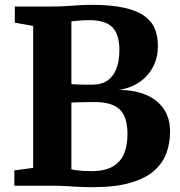

<svg xmlns="http://www.w3.org/2000/svg" viewBox="-20 -770 748 796"><path d="M117.5 -74V-662.5L41.5 -676V-743H195.5Q227 -743 254 -744.8Q281 -746.5 306.2 -748.2Q331.5 -750 357 -750Q439.5 -750 493.2 -738.2Q547 -726.5 578 -704.2Q609 -682 621.8 -650.8Q634.5 -619.5 634.5 -580.5Q634.5 -529.5 613.5 -490.8Q592.5 -452 555.5 -427.8Q518.5 -403.5 471.5 -397Q537 -397 584.8 -377Q632.5 -357 658.8 -318.5Q685 -280 685 -224.5Q685 -176.5 669.8 -134.8Q654.5 -93 618.2 -61.5Q582 -30 520 -12Q458 6 364.5 6Q328.5 6 303.5 4.5Q278.5 3 254.2 1.5Q230 0 197 0H39.5V-63.5ZM276 -421Q284 -420.5 294.8 -420Q305.5 -419.5 317.5 -419.2Q329.5 -419 341.2 -419Q353 -419 362 -419Q401.5 -419 426.5 -436.8Q451.5 -454.5 463.2 -486.8Q475 -519 475 -563Q475 -626.5 446.2 -656.5Q417.5 -686.5 349.5 -686.5Q340 -686.5 325.2 -685.8Q310.5 -685 296.8 -683.8Q283 -682.5 276 -681.5ZM276 -68.5Q284.5 -65.5 298.8 -63.8Q313 -62 329.2 -61.2Q345.5 -60.5 359.5 -60.5Q414 -60.5 446.8 -79.2Q479.5 -98 494 -132.2Q508.5 -166.5 508.5 -214Q508.5 -287 475.5 -317Q442.5 -347 373.5 -347Q362 -347 348.2 -346.8Q334.5 -346.5 320.5 -346.2Q306.5 -346 295.2 -345.8Q284 -345.5 276 -345Z"/></svg>

Font: Merriweather ExtraBold
Style: Regular
Weight: 800
Version: Version 2.100